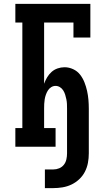

<svg xmlns="http://www.w3.org/2000/svg" viewBox="-20 -755 540 988"><path d="M211 213V117H254Q270 117 284.5 111Q299 105 308.5 93Q318 81 321.5 65.5Q325 50 325 34V-196Q325 -208 324.5 -220Q324 -232 321.5 -244Q319 -256 315.5 -267.5Q312 -279 305.5 -289.5Q299 -300 288.5 -306.5Q278 -313 266 -313Q254 -313 243.5 -306.5Q233 -300 226.5 -289.5Q220 -279 216 -267.5Q212 -256 210 -244Q208 -232 207.5 -220Q207 -208 207 -196V-96H266V0H59V-96H95V-639H59V-735H445V-562H358V-639H207V-324Q213 -341 222.5 -357Q232 -373 245.5 -385Q259 -397 276.5 -403Q294 -409 312 -409Q335 -409 356.5 -399Q378 -389 392 -371Q406 -353 414.5 -331.5Q423 -310 428 -287.5Q433 -265 435 -242Q437 -219 437 -196V34Q437 59 432.5 83Q428 107 417 128.5Q406 150 388 167Q370 184 348 194.5Q326 205 302 209Q278 213 254 213Z"/></svg>

Font: Iosevka Curly Slab
Style: Bold
Weight: 700
Monospace: yes
Designer: Belleve Invis
Foundry: Belleve Invis
Version: Version 22.1.2; ttfautohint (v1.8.4)